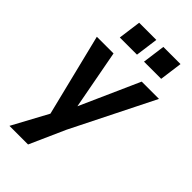

<svg xmlns="http://www.w3.org/2000/svg" viewBox="-289 -843 1123 1123"><g transform="rotate(45 272.5 -281.5)"><path d="M271 -622H129L148 -763H290ZM471 -622H329L348 -763H490ZM192 200H38L157 -20L31 -530H169L238 -162L402 -530H545L290 -20Z"/></g></svg>

Font: Tanohe Sans SemiBold
Style: Italic
Weight: 600
Designer: Village Type and Design LLC & Cristiano Sobral
Foundry: Cooper Hewitt Smithsonian Design Museum
Version: Version 1.00;September 29, 2021;FontCreator 13.0.0.2655 64-b